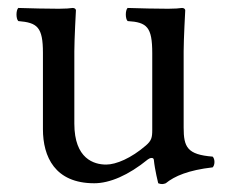

<svg xmlns="http://www.w3.org/2000/svg" viewBox="-20 -451 571 483"><path d="M217 10C256 10 303 -10 352 -50C357 -54 366.3 -56 367 -49C369.5 -23.5 378 10 378 10C386 13 390.5 12.5 397 10C419 -8 454 -23 515 -30C521 -36 521 -51 515 -57C451 -62 442 -81 442 -130V-322C442 -352 446 -425 446 -425C446 -428 443 -431 438 -431C433 -430 418 -429 403 -429C371 -429 335 -430 301 -431C295 -425 295 -404 301 -398C350 -395 363 -383 363 -317V-124C363 -105 361 -97 347 -85C310 -53 272 -37 247 -37C217 -37 167 -51 167 -140V-322C167 -352 171 -425 171 -425C171 -428 168 -431 163 -431C158 -430 143 -429 128 -429C96 -429 60 -430 26 -431C20 -425 20 -404 26 -398C74 -394 88 -383 88 -318V-126C88 -57 118 10 217 10Z"/></svg>

Font: Libertinus Math
Style: Regular
Weight: 400
Designer: Philipp H. Poll
Foundry: Khaled Hosny
Version: Version 6.2